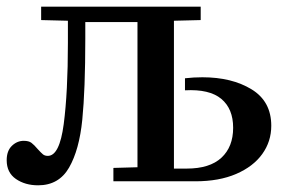

<svg xmlns="http://www.w3.org/2000/svg" viewBox="-20 -542 854 574"><path d="M319 -40 391 -42V-476H235V-426Q235 -274 226 -184Q217 -94 186.5 -41Q156 12 94 12Q55 12 27.5 -7Q0 -26 0 -63Q0 -91 15.5 -106Q31 -121 51 -121Q66 -121 74 -115Q82 -109 93 -96Q103 -85 108.5 -80.5Q114 -76 123 -76Q158 -76 170.5 -171Q183 -266 183 -414V-480L103 -482V-522H580V-482L500 -480V-38H538Q607 -38 642 -70.5Q677 -103 677 -160Q677 -217 641.5 -246.5Q606 -276 533 -272V-308Q559 -311 585 -311Q673 -311 732 -275Q791 -239 791 -166Q791 -119 764 -81.5Q737 -44 686 -22Q635 0 564 0H319Z"/></svg>

Font: Minipax
Style: Bold
Weight: 500
Designer: Raphaël Ronot, Igor Stepanchenko (Cyrillic)
Foundry: steppetype
Version: Version 1.002